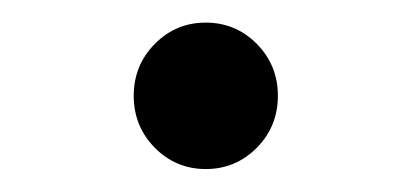

<svg xmlns="http://www.w3.org/2000/svg" viewBox="-20 -139 362 169"><path d="M116.2 -9Q97.7 -27.8 97.7 -54.7Q97.7 -81.5 116.2 -100.3Q134.8 -119.1 161.1 -119.1Q187.5 -119.1 206.1 -100.3Q224.6 -81.5 224.6 -54.7Q224.6 -27.8 206.1 -9Q187.5 9.8 161.1 9.8Q134.8 9.8 116.2 -9Z"/></svg>

Font: Classica
Style: Book
Weight: 400
Version: Version 1.001